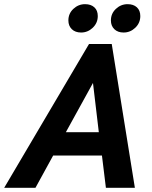

<svg xmlns="http://www.w3.org/2000/svg" viewBox="-77 -901 730 921"><path d="M-57 0 350 -690H459L570 0H431L412 -155H178L93 0ZM239 -267H397L369 -503ZM251 -803Q251 -836 275 -858.5Q299 -881 331 -881Q359 -881 375.5 -866Q392 -851 392 -824Q392 -791 368 -768Q344 -745 312 -745Q284 -745 267.5 -761Q251 -777 251 -803ZM455 -803Q455 -836 479 -858.5Q503 -881 535 -881Q563 -881 579.5 -866Q596 -851 596 -824Q596 -791 572 -768Q548 -745 516 -745Q488 -745 471.5 -761Q455 -777 455 -803Z"/></svg>

Font: Radio Canada SemiBold
Style: Italic
Weight: 600
Italic angle: -12°
Designer: Charles Daoud, Etienne Aubert Bonn, Alexandre Saumier Demers, Jacques Le Bailly
Foundry: Radio-Canada
Version: Version 2.104; ttfautohint (v1.8.4.7-5d5b);gftools[0.9.28.de